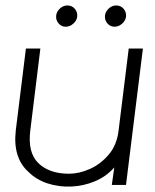

<svg xmlns="http://www.w3.org/2000/svg" viewBox="-20 -678 567 704"><path d="M442 0H390L399 -64Q370 -31 328.5 -13.5Q287 4 241.5 6Q196 8 154.5 -5.5Q113 -19 84 -48Q56 -73 44 -111Q32 -149 38 -201L75 -500H128L91 -199Q81 -118 121 -79.5Q161 -41 233 -41Q270 -41 309.5 -58.5Q349 -76 379 -111.5Q409 -147 415 -201L452 -500H504ZM221 -580Q205 -580 194.5 -592.5Q184 -605 186 -622Q188 -636 200 -647Q212 -658 227 -658Q244 -658 254.5 -645.5Q265 -633 263 -616Q261 -602 248.5 -591Q236 -580 221 -580ZM400 -580Q384 -580 373.5 -592.5Q363 -605 365 -622Q367 -636 379 -647Q391 -658 406 -658Q423 -658 433.5 -645.5Q444 -633 442 -616Q440 -602 427.5 -591Q415 -580 400 -580Z"/></svg>

Font: Kulim Park ExtraLight
Style: Italic
Weight: 275
Italic angle: -8°
Designer: Noponies / Dale Sattler
Foundry: Noponies
Version: Version 1.000; ttfautohint (v1.8.3)